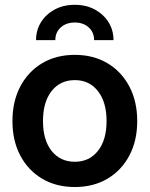

<svg xmlns="http://www.w3.org/2000/svg" viewBox="-20 -751 610 783"><path d="M285.2 11.7Q209 11.7 151.9 -22.2Q94.7 -56.2 62.7 -116.7Q30.8 -177.2 30.8 -257.3Q30.8 -337.4 62.7 -398.2Q94.7 -459 151.9 -493.2Q209 -527.3 285.2 -527.3Q360.8 -527.3 418.2 -493.2Q475.6 -459 507.6 -398.2Q539.6 -337.4 539.6 -257.3Q539.6 -177.2 507.6 -116.7Q475.6 -56.2 418.2 -22.2Q360.8 11.7 285.2 11.7ZM285.2 -91.3Q344.2 -91.3 379.4 -135.7Q414.6 -180.2 414.6 -257.3Q414.6 -334.5 379.4 -379.4Q344.2 -424.3 285.2 -424.3Q225.6 -424.3 190.4 -379.6Q155.3 -335 155.3 -257.3Q155.3 -180.2 190.4 -135.7Q225.6 -91.3 285.2 -91.3ZM285.2 -731.4Q331.1 -731.4 366.7 -712.2Q402.3 -692.9 422.6 -660.4Q442.9 -627.9 442.9 -587.4H363.8Q363.8 -619.1 341.8 -639.2Q319.8 -659.2 285.2 -659.2Q250 -659.2 227.8 -639.2Q205.6 -619.1 205.6 -587.4H127Q127 -627.9 147.2 -660.4Q167.5 -692.9 203.1 -712.2Q238.8 -731.4 285.2 -731.4Z"/></svg>

Font: Inter Display SemiBold
Style: Regular
Weight: 600
Designer: Rasmus Andersson
Foundry: rsms
Version: Version 4.001;git-9221beed3